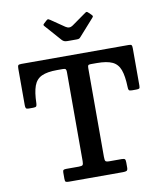

<svg xmlns="http://www.w3.org/2000/svg" viewBox="-103 -1075 992 1159"><g transform="rotate(-10 393.0 -495.5)"><path d="M200.5 -22V-59.5Q200.5 -72 205 -75.5Q209.5 -79 222 -79H299Q317.5 -79 322.5 -84Q327.5 -89 327.5 -108V-654.5Q327.5 -667 323.5 -671.5Q319.5 -676 307 -676H271Q210 -676 176.2 -660.2Q142.5 -644.5 128.5 -606Q114.5 -567.5 113 -500Q112.5 -486.5 108.5 -481.8Q104.5 -477 89.5 -477H61.5Q48.5 -477 45.2 -482.8Q42 -488.5 42 -501V-723Q42 -739.5 45.2 -744.8Q48.5 -750 65 -750H723Q737 -750 740.5 -745.5Q744 -741 744 -726.5V-496.5Q744 -483 739.5 -480Q735 -477 721 -477H695Q679.5 -477 676 -482.5Q672.5 -488 672.5 -501.5Q670.5 -569 656.5 -607Q642.5 -645 609 -660.5Q575.5 -676 515 -676H477.5Q464.5 -676 461.5 -671.5Q458.5 -667 458.5 -654.5V-111Q458.5 -90.5 462.8 -84.8Q467 -79 487 -79H562Q577.5 -79 581.5 -74Q585.5 -69 585.5 -53.5V-23Q585.5 -7 578.2 -3.5Q571 0 556.5 0H224.5Q209.5 0 205 -3.5Q200.5 -7 200.5 -22ZM329.5 -851 243.5 -948.5Q238 -954 237.5 -957.8Q237 -961.5 243 -966.5L260.5 -982.5Q268 -988.5 271 -987.8Q274 -987 282 -982L366 -924.5Q389 -909 410.5 -924.5L498.5 -987Q505.5 -992 509.2 -990.5Q513 -989 519 -983L533 -969.5Q539.5 -963 540.2 -959.5Q541 -956 535 -949.5L445 -848.5Q440 -842.5 435.5 -840Q431 -837.5 419.5 -837.5H364Q350 -837.5 342.8 -841Q335.5 -844.5 329.5 -851Z"/></g></svg>

Font: Besley SemiBold
Style: Regular
Weight: 600
Designer: Owen Earl
Foundry: indestructible type*
Version: Version 2.001; ttfautohint (v1.8.3)